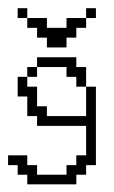

<svg xmlns="http://www.w3.org/2000/svg" viewBox="-44 -435 283 478"><path d="M23.9 23.9V0H0V-23.9H-23.9V-48.3H23.9V-23.9H48.3V0H121.6V-23.9H146V-48.3H170.4V-121.6H48.3V-146H23.9V-194.8H0V-243.7H23.9V-219.2H48.3V-170.4H72.8V-146H170.4V-219.2H194.8V-23.9H170.4V0H146V23.9ZM23.9 -243.7V-268.1H48.3V-243.7ZM146 -219.2V-243.7H121.6V-268.1H48.3V-292.5H146V-268.1H170.4V-219.2ZM72.8 -316.9V-341.3H48.3V-365.7H23.9V-390.1H72.8V-365.7H121.6V-390.1H170.4V-365.7H146V-341.3H121.6V-316.9ZM0 -390.1V-414.6H23.9V-390.1ZM170.4 -390.1V-414.6H194.8V-390.1Z"/></svg>

Font: FS Mondwest Regular
Style: Regular
Weight: 400
Designer: NZWStudios2024
Foundry: https://fontstruct.com
Version: Version 1.0